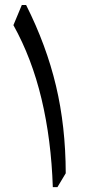

<svg xmlns="http://www.w3.org/2000/svg" viewBox="-20 -770 357 790"><path d="M87.4 -749.5Q170.9 -583.5 210.4 -416.7Q250 -250 250.5 -57.1L216.3 0H197.3Q190.9 -194.8 150.9 -362.8Q110.8 -530.8 35.2 -666.5L69.8 -749.5Z"/></svg>

Font: Pinar-DS2-FD Regular
Style: Regular
Weight: 400
Designer: Amin Abedi
Version: Version 2.000